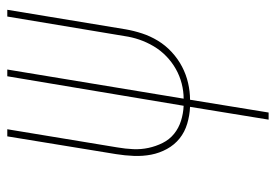

<svg xmlns="http://www.w3.org/2000/svg" viewBox="-138 -638 775 540"><g transform="rotate(-90 250.0 -367.5)"><path d="M184 0 220 -221Q196 -222 172.5 -229Q149 -236 131 -250.5Q113 -265 101.5 -286Q90 -307 85.5 -330.5Q81 -354 82 -379Q83 -404 87 -429L137 -735H157L106 -426Q102 -403 101 -381Q100 -359 104.5 -338Q109 -317 118.5 -298Q128 -279 144 -266Q160 -253 180.5 -246.5Q201 -240 223 -239L306 -735H325L243 -239Q264 -239 285.5 -244.5Q307 -250 326.5 -261Q346 -272 362.5 -288Q379 -304 390.5 -323.5Q402 -343 409 -363.5Q416 -384 419 -405L474 -735H493L438 -402Q434 -379 426.5 -356Q419 -333 406 -311.5Q393 -290 374 -272.5Q355 -255 333 -243.5Q311 -232 287 -226.5Q263 -221 240 -221L204 0Z"/></g></svg>

Font: Iosevka SS04 Thin Oblique
Style: Regular
Weight: 100
Italic angle: -9°
Monospace: yes
Designer: Belleve Invis
Foundry: Belleve Invis
Version: Version 19.0.0; ttfautohint (v1.8.4)